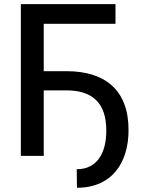

<svg xmlns="http://www.w3.org/2000/svg" viewBox="-20 -747 683 920"><path d="M533.4 -727.3H79.9V0H189.6V-313.9H299C421.2 -313.9 489.7 -255 489.3 -121.1C489.7 -27 453.8 63.9 347.7 63.9L348.7 152.7C517.8 152.7 596.2 30.9 595.9 -123.9C596.2 -315.7 483.3 -405.9 299 -405.9H189.6V-632.8H533.4Z"/></svg>

Font: Magic Ui Pro Medium
Style: Regular
Weight: 500
Designer: Stefan Endress, Andreas Faust
Version: Version 1.000;FEAKit 1.0